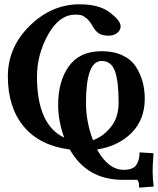

<svg xmlns="http://www.w3.org/2000/svg" viewBox="-20 -680 726 882"><path d="M375 -208Q375 -119.1 407.2 -36.1Q453.1 -52.2 489 -96.2Q524.9 -140.1 524.9 -209Q524.9 -306.2 508.1 -353Q491.2 -399.9 446.8 -399.9Q375 -399.9 375 -208ZM547.9 100.1Q590.8 100.1 606 78.1Q621.1 56.2 621.1 20L685.1 23.9Q685.1 26.9 684.6 34.9Q684.1 43 684.1 44.9Q681.2 74.7 681.2 107.9Q681.2 142.1 686 176.8L619.1 182.1Q619.1 146 606.9 146H543Q379.9 146 300.8 6.8Q161.6 -11.2 88.9 -99.1Q16.1 -187 16.1 -329.1Q16.1 -462.9 116.5 -561.5Q216.8 -660.2 345.2 -660.2Q438 -660.2 486.8 -621.1Q533.7 -585 534.2 -559.1Q534.2 -542 519 -529.1Q503.9 -516.1 479 -516.1Q450.2 -516.1 434.1 -526.6Q418 -537.1 404.8 -561Q391.6 -584 377.2 -595.9Q362.8 -607.9 352.3 -610.4Q341.8 -612.8 326.2 -612.8Q252 -612.8 200.9 -521Q149.9 -429.2 149.9 -328.1Q149.9 -106.9 274.9 -47.9Q247.1 -124 247.1 -198.2Q247.1 -307.1 296.6 -376Q346.2 -444.8 446.8 -444.8Q502 -444.8 542 -426Q582 -407.2 603.5 -374.5Q625 -341.8 635 -304.9Q645 -268.1 645 -226.1Q645 -130.9 584.5 -69.8Q523.9 -8.8 425.8 6.8Q478 100.1 547.9 100.1Z"/></svg>

Font: Linux Libertine
Style: Semibold
Weight: 600
Designer: Philipp H. Poll
Foundry: Philipp H. Poll
Version: Version 5.1.2 ; ttfautohint (v0.9)